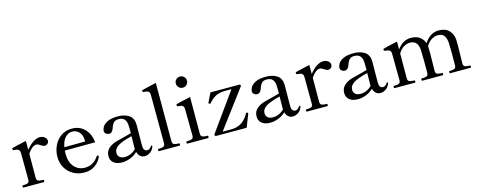

<svg xmlns="http://www.w3.org/2000/svg" viewBox="-33 -1426 5276 2125"><g transform="rotate(-15 2604.5 -363.0)"><path d="M441 -431Q441 -412 427 -399Q413 -386 393 -386Q376 -386 350 -404Q337 -413 327 -418Q317 -423 305 -423Q258 -423 205 -345L204 -69Q204 -42 221 -34Q238 -26 267 -26H279Q287 -26 287 -13Q287 0 279 0H46Q39 0 39 -13Q39 -26 46 -26H58Q87 -26 103.5 -34Q120 -42 120 -69L118 -378Q118 -399 109 -409.5Q100 -420 86.5 -423Q73 -426 46 -429Q37 -430 37 -445Q37 -452 42 -454Q56 -459 205 -492V-389Q240 -434 281.5 -463Q323 -492 363 -492Q396 -492 418.5 -474Q441 -456 441 -431Z M941 -119Q941 -116 938 -110Q917 -61 867.5 -23.5Q818 14 743 14Q674 14 617.5 -17Q561 -48 528.5 -103.5Q496 -159 496 -231Q496 -294 523 -354.5Q550 -415 603 -453.5Q656 -492 730 -492Q817 -492 874.5 -435Q932 -378 942 -279L593 -277Q592 -265 592 -240Q592 -144 639.5 -90Q687 -36 762 -36Q859 -36 918 -125Q922 -131 927 -131Q930 -131 936 -127Q941 -124 941 -119ZM598 -314 837 -316V-329Q835 -394 803 -426.5Q771 -459 724 -459Q681 -459 646 -422.5Q611 -386 598 -314Z M1542 -76 1541 -70Q1527 -29 1496 -8.5Q1465 12 1435 12Q1402 12 1381.5 -7Q1361 -26 1352 -58Q1316 -23 1268.5 -4.5Q1221 14 1174 14Q1114 14 1079 -14Q1044 -42 1044 -90Q1044 -128 1061.5 -155.5Q1079 -183 1117 -205Q1140 -218 1174 -228Q1208 -238 1259 -250Q1277 -255 1299.5 -260.5Q1322 -266 1349 -274V-317Q1349 -368 1344.5 -391.5Q1340 -415 1325 -433Q1305 -459 1256 -459Q1223 -459 1203.5 -441.5Q1184 -424 1171 -384Q1154 -329 1116 -329Q1097 -329 1081 -341.5Q1065 -354 1065 -375Q1065 -394 1079.5 -420.5Q1094 -447 1136.5 -469Q1179 -491 1258 -491Q1308 -491 1348.5 -475.5Q1389 -460 1408 -436Q1424 -415 1429.5 -392.5Q1435 -370 1435 -337Q1435 -282 1434 -245L1433 -113Q1433 -71 1447 -57.5Q1461 -44 1476 -44Q1489 -44 1502.5 -52Q1516 -60 1527 -78Q1530 -83 1534 -83Q1542 -83 1542 -76ZM1347 -93Q1346 -99 1346 -111L1348 -240Q1240 -214 1189 -183Q1138 -152 1138 -102Q1138 -74 1158 -55Q1178 -36 1220 -36Q1253 -36 1286.5 -50.5Q1320 -65 1347 -93Z M1600 -1Q1592 -1 1592 -14Q1592 -27 1600 -27H1612Q1641 -27 1658 -35.5Q1675 -44 1675 -71L1673 -626Q1673 -657 1655.5 -667Q1638 -677 1602 -678Q1595 -678 1593.5 -682Q1592 -686 1592 -693Q1592 -700 1598 -702Q1628 -709 1680 -721.5Q1732 -734 1760 -740V-71Q1760 -44 1777.5 -35.5Q1795 -27 1824 -27H1836Q1843 -27 1843 -14Q1843 -1 1836 -1Z M1972 -675Q1972 -702 1991 -720.5Q2010 -739 2036 -739Q2063 -739 2081.5 -720.5Q2100 -702 2100 -675Q2100 -649 2081.5 -630Q2063 -611 2036 -611Q2010 -611 1991 -630Q1972 -649 1972 -675ZM1925 0Q1917 0 1917 -14Q1917 -27 1925 -27H1937Q1967 -27 1984 -35Q2001 -43 2001 -71L1998 -377Q1998 -398 1989.5 -408.5Q1981 -419 1967.5 -422Q1954 -425 1927 -428Q1921 -429 1919.5 -432Q1918 -435 1918 -441Q1918 -446 1919 -449Q1920 -452 1923 -453Q1937 -458 2086 -491L2085 -71Q2085 -44 2102.5 -35.5Q2120 -27 2149 -27H2162Q2169 -27 2169 -14Q2169 0 2162 0Z M2250 0Q2247 0 2244.5 -3Q2242 -6 2240 -10Q2238 -14 2238 -16Q2238 -20 2242 -26L2551 -456H2481Q2413 -456 2372 -435Q2331 -414 2289 -367Q2284 -361 2281 -361Q2279 -361 2273 -364Q2265 -368 2265 -373L2266 -377Q2270 -386 2317 -482H2649Q2656 -482 2660 -474Q2662 -468 2662 -468Q2662 -464 2658 -458L2335 -27H2431Q2504 -27 2553.5 -60Q2603 -93 2637 -156Q2640 -162 2645 -162Q2650 -162 2653 -160Q2661 -156 2661 -151L2660 -145L2603 0Z M3239 -76 3238 -70Q3224 -29 3193 -8.5Q3162 12 3132 12Q3099 12 3078.5 -7Q3058 -26 3049 -58Q3013 -23 2965.5 -4.5Q2918 14 2871 14Q2811 14 2776 -14Q2741 -42 2741 -90Q2741 -128 2758.5 -155.5Q2776 -183 2814 -205Q2837 -218 2871 -228Q2905 -238 2956 -250Q2974 -255 2996.5 -260.5Q3019 -266 3046 -274V-317Q3046 -368 3041.5 -391.5Q3037 -415 3022 -433Q3002 -459 2953 -459Q2920 -459 2900.5 -441.5Q2881 -424 2868 -384Q2851 -329 2813 -329Q2794 -329 2778 -341.5Q2762 -354 2762 -375Q2762 -394 2776.5 -420.5Q2791 -447 2833.5 -469Q2876 -491 2955 -491Q3005 -491 3045.5 -475.5Q3086 -460 3105 -436Q3121 -415 3126.5 -392.5Q3132 -370 3132 -337Q3132 -282 3131 -245L3130 -113Q3130 -71 3144 -57.5Q3158 -44 3173 -44Q3186 -44 3199.5 -52Q3213 -60 3224 -78Q3227 -83 3231 -83Q3239 -83 3239 -76ZM3044 -93Q3043 -99 3043 -111L3045 -240Q2937 -214 2886 -183Q2835 -152 2835 -102Q2835 -74 2855 -55Q2875 -36 2917 -36Q2950 -36 2983.5 -50.5Q3017 -65 3044 -93Z M3689 -431Q3689 -412 3675 -399Q3661 -386 3641 -386Q3624 -386 3598 -404Q3585 -413 3575 -418Q3565 -423 3553 -423Q3506 -423 3453 -345L3452 -69Q3452 -42 3469 -34Q3486 -26 3515 -26H3527Q3535 -26 3535 -13Q3535 0 3527 0H3294Q3287 0 3287 -13Q3287 -26 3294 -26H3306Q3335 -26 3351.5 -34Q3368 -42 3368 -69L3366 -378Q3366 -399 3357 -409.5Q3348 -420 3334.5 -423Q3321 -426 3294 -429Q3285 -430 3285 -445Q3285 -452 3290 -454Q3304 -459 3453 -492V-389Q3488 -434 3529.5 -463Q3571 -492 3611 -492Q3644 -492 3666.5 -474Q3689 -456 3689 -431Z M4243 -76 4242 -70Q4228 -29 4197 -8.5Q4166 12 4136 12Q4103 12 4082.5 -7Q4062 -26 4053 -58Q4017 -23 3969.5 -4.5Q3922 14 3875 14Q3815 14 3780 -14Q3745 -42 3745 -90Q3745 -128 3762.5 -155.5Q3780 -183 3818 -205Q3841 -218 3875 -228Q3909 -238 3960 -250Q3978 -255 4000.5 -260.5Q4023 -266 4050 -274V-317Q4050 -368 4045.5 -391.5Q4041 -415 4026 -433Q4006 -459 3957 -459Q3924 -459 3904.5 -441.5Q3885 -424 3872 -384Q3855 -329 3817 -329Q3798 -329 3782 -341.5Q3766 -354 3766 -375Q3766 -394 3780.5 -420.5Q3795 -447 3837.5 -469Q3880 -491 3959 -491Q4009 -491 4049.5 -475.5Q4090 -460 4109 -436Q4125 -415 4130.5 -392.5Q4136 -370 4136 -337Q4136 -282 4135 -245L4134 -113Q4134 -71 4148 -57.5Q4162 -44 4177 -44Q4190 -44 4203.5 -52Q4217 -60 4228 -78Q4231 -83 4235 -83Q4243 -83 4243 -76ZM4048 -93Q4047 -99 4047 -111L4049 -240Q3941 -214 3890 -183Q3839 -152 3839 -102Q3839 -74 3859 -55Q3879 -36 3921 -36Q3954 -36 3987.5 -50.5Q4021 -65 4048 -93Z M5169 -26Q5176 -26 5176 -13Q5176 0 5169 0H4935Q4928 0 4928 -13Q4928 -26 4935 -26H4947Q4976 -26 4992.5 -34.5Q5009 -43 5009 -70L5010 -213Q5010 -281 5008 -323Q5005 -376 4984 -409Q4963 -442 4911 -442Q4873 -442 4837.5 -419.5Q4802 -397 4776 -354L4777 -339Q4778 -321 4778 -268Q4778 -187 4775 -70Q4775 -43 4791.5 -34.5Q4808 -26 4837 -26H4850Q4857 -26 4857 -13Q4857 0 4850 0H4616Q4608 0 4608 -13Q4608 -26 4616 -26H4629Q4658 -26 4674.5 -34.5Q4691 -43 4691 -70V-209Q4691 -281 4689 -323Q4685 -442 4592 -442Q4553 -442 4517.5 -419.5Q4482 -397 4457 -354L4456 -70Q4456 -43 4473 -34.5Q4490 -26 4519 -26H4531Q4539 -26 4539 -13Q4539 0 4531 0H4298Q4291 0 4291 -13Q4291 -26 4298 -26H4310Q4339 -26 4356 -34.5Q4373 -43 4373 -70L4370 -376Q4369 -406 4352.5 -415Q4336 -424 4298 -428Q4289 -429 4289 -444Q4289 -451 4294 -452Q4308 -458 4457 -491V-401Q4488 -444 4527.5 -467.5Q4567 -491 4613 -491Q4675 -491 4714 -463Q4753 -435 4768 -389Q4836 -491 4932 -491Q5011 -491 5052 -447Q5093 -403 5096 -339Q5097 -321 5097 -268Q5097 -187 5093 -70Q5093 -43 5110 -34.5Q5127 -26 5156 -26Z"/></g></svg>

Font: Shippori Mincho Medium
Style: Regular
Weight: 500
Designer: FONTDASU
Foundry: FONTDASU / Google Inc. / but / Adobe
Version: Version 3.110; ttfautohint (v1.8.3)